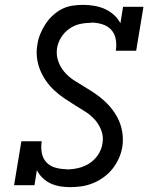

<svg xmlns="http://www.w3.org/2000/svg" viewBox="-20 -763 640 791"><path d="M269 8Q247 8 226.5 4.5Q206 1 188 -7.5Q170 -16 155.5 -30Q141 -44 132 -62L122 0H38L68 -181H152Q148 -157 152 -134Q156 -111 170.5 -95Q185 -79 207.5 -72.5Q230 -66 254 -66Q254 -66 254 -65.5Q254 -65 254 -65Q278 -65 302 -70.5Q326 -76 347.5 -89.5Q369 -103 383.5 -124.5Q398 -146 402 -171Q407 -199 398 -224Q389 -249 372 -268.5Q355 -288 333 -302Q311 -316 289 -329.5Q267 -343 245.5 -357.5Q224 -372 205 -389.5Q186 -407 171 -428Q156 -449 146 -473Q136 -497 132.5 -524Q129 -551 134 -579Q137 -601 145.5 -622Q154 -643 166.5 -662.5Q179 -682 196.5 -698.5Q214 -715 234.5 -725.5Q255 -736 277.5 -739.5Q300 -743 322 -743Q345 -743 368.5 -739Q392 -735 412 -726Q432 -717 449 -702Q466 -687 476 -667L487 -735H571L541 -554H457Q461 -577 457 -600.5Q453 -624 438.5 -640Q424 -656 401.5 -663Q379 -670 356 -670Q356 -670 355.5 -669.5Q355 -669 355 -669Q332 -669 309 -664Q286 -659 265.5 -644.5Q245 -630 232 -609Q219 -588 215 -565Q211 -537 219.5 -512Q228 -487 245 -467Q262 -447 283.5 -433Q305 -419 327 -406Q349 -393 370.5 -378.5Q392 -364 411 -346.5Q430 -329 445.5 -308Q461 -287 471 -263.5Q481 -240 484.5 -213Q488 -186 484 -158Q480 -134 470 -111.5Q460 -89 444.5 -69Q429 -49 408 -33.5Q387 -18 363.5 -8.5Q340 1 316.5 4.5Q293 8 269 8Z"/></svg>

Font: Iosevka Slab Extended
Style: Italic
Weight: 400
Width: 7
Italic angle: -9°
Monospace: yes
Designer: Belleve Invis
Foundry: Belleve Invis
Version: Version 11.1.0; ttfautohint (v1.8.3)